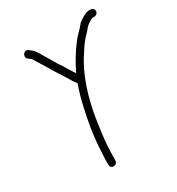

<svg xmlns="http://www.w3.org/2000/svg" viewBox="-169 -741 838 911"><g transform="rotate(-30 250.0 -286.0)"><path d="M464.3 -636H457.3C448.7 -636 439.2 -633.3 428.9 -628C413.4 -619.8 394.8 -609.9 385.2 -596C382.4 -592 376 -585 366.1 -575C354.2 -563.7 342.9 -551 332.1 -537C302.5 -497.6 276.1 -455.2 254.4 -409C254.4 -408 254.4 -408 254.3 -407C246.7 -419.5 237.7 -431.8 229.4 -446L216.5 -468C211.6 -475.3 206.3 -483 200.7 -491C191 -506 183.3 -522.3 173.2 -538C157.2 -561 145.6 -593.2 121.9 -609L113.3 -616C93.1 -631 70.6 -599.7 88.6 -584L98.2 -577C102.8 -574.3 106.9 -569.7 110.5 -563C125.1 -538.3 139.5 -517.6 153.8 -493C161.8 -476.6 173.4 -461.4 182.4 -446C193.5 -427 209.7 -405.5 219.3 -387L236 -363C235.3 -361.7 234.9 -360.3 234.8 -359C222.8 -326.7 214.2 -295.6 206.2 -261C190.4 -193.3 176.2 -118.4 172.1 -40L169.3 13C168.9 20.3 168.9 28 169.1 36L169.6 46C168.3 71.5 209.6 68.2 207.7 43L208.3 32C208 26 208 19.7 208.3 13L211.1 -40C213.2 -80.2 219.9 -122.5 225.4 -161C243.3 -282 278.9 -391.9 334.8 -473C352.6 -501.9 369.7 -526.1 392.7 -548C409.1 -565.4 411 -572.7 425.5 -582C432.3 -586.4 445.5 -597 455.3 -597H462.3C472.8 -597 482.7 -605.4 483.3 -616C483.8 -626.6 474.9 -636 462.3 -636Z"/></g></svg>

Font: Just Breathe
Style: Obl1
Weight: 400
Foundry: Cannot Into Space Fonts
Version: Version 0.72